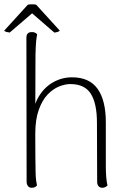

<svg xmlns="http://www.w3.org/2000/svg" viewBox="-32 -880 608 909"><path d="M118 9Q107 9 100.5 1Q94 -7 94 -20L93 -701Q93 -715 99.5 -721.5Q106 -728 117 -728Q127 -729 133.5 -725.5Q140 -722 144 -718Q141 -705 139 -683.5Q137 -662 136 -619L135 -332L121 -321Q126 -381 152.5 -424.5Q179 -468 220.5 -491Q262 -514 309 -514Q391 -514 430 -459.5Q469 -405 469 -301V-94Q469 -65 471 -40.5Q473 -16 477 -2Q473 2 467 5.5Q461 9 452 9Q441 9 434.5 1.5Q428 -6 428 -19L427 -299Q427 -390 398 -436Q369 -482 301 -482Q276 -482 247.5 -470.5Q219 -459 193.5 -432.5Q168 -406 151.5 -360Q135 -314 135 -246Q135 -178 135.5 -135Q136 -92 136.5 -66Q137 -40 139 -26Q141 -12 143 -2Q140 2 134 5.5Q128 9 118 9ZM14 -726Q10 -726 0 -728.5Q-10 -731 -12 -735L100 -858Q106 -859 113 -859.5Q120 -860 126.5 -859.5Q133 -859 139 -858L251 -735Q248 -731 239.5 -728.5Q231 -726 225 -726L120 -817Z"/></svg>

Font: Arima ExtraLight
Style: Regular
Weight: 250
Designer: Joana Correia and Natanael Gama
Foundry: NDISCOVER
Version: Version 1.101;gftools[0.9.23]